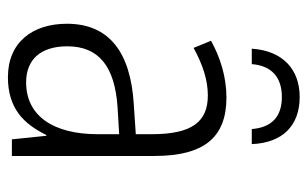

<svg xmlns="http://www.w3.org/2000/svg" viewBox="-166 -601 777 485"><g transform="rotate(90 222.5 -358.5)"><path d="M225 -727C154 -727 108 -683 103 -606H142C146 -657 176 -682 225 -682C274 -682 302 -657 306 -606H344C341 -683 298 -727 225 -727ZM226 -542C174 -542 124 -526 83 -503L101 -459C143 -482 182 -495 221 -495C287 -495 319 -456 319 -353V-313L244 -308C111 -300 40 -245 40 -139C40 -52 87 10 175 10C254 10 293 -30 321 -87H323L332 0H374V-359C374 -485 328 -542 226 -542ZM319 -271V-217C319 -105 273 -36 188 -36C131 -36 97 -72 97 -140C97 -219 147 -260 251 -267Z"/></g></svg>

Font: Noto Sans Display SemiCondensed Light
Style: Regular
Weight: 300
Width: 4
Designer: Monotype Design Team
Foundry: Monotype Imaging Inc.
Version: Version 1.900